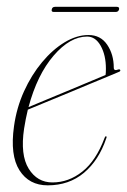

<svg xmlns="http://www.w3.org/2000/svg" viewBox="-20 -535 372 562"><path d="M291 -130Q269.5 -66 225.8 -29.2Q182 7.5 119.5 7.5Q65 7.5 37 -36.5Q9 -80.5 21 -165.5Q28.5 -219.5 50.2 -267.5Q72 -315.5 103 -352.8Q134 -390 169.2 -411.2Q204.5 -432.5 239 -432.5Q274.5 -432.5 293.8 -404Q313 -375.5 313 -337Q313 -326.5 326 -331.5Q330.5 -333 332 -330Q333 -327 329 -325Q326 -323.5 304 -314.5Q282 -305.5 249.2 -291.8Q216.5 -278 180.2 -263Q144 -248 112.2 -235Q80.5 -222 61.5 -214Q55 -187 50.5 -158.5Q39 -81.5 64 -41.2Q89 -1 133.5 -1Q181 -1 221 -32.8Q261 -64.5 286 -131Q287.5 -136 290 -136Q293.5 -136 291 -130ZM235 -428Q185 -428 137 -372.2Q89 -316.5 63.5 -221.5Q84 -230 117 -243.8Q150 -257.5 185.5 -272.2Q221 -287 249.5 -299Q278 -311 289 -315.5Q290 -321 290 -334Q290 -373.5 274.8 -400.8Q259.5 -428 235 -428ZM287 -310Q287 -310 287 -310.5ZM131.5 -507.5Q133 -515 141 -515H322Q330 -515 328.5 -507.5Q326.5 -500 318.5 -500H137.5Q129.5 -500 131.5 -507.5Z"/></svg>

Font: Fraunces 144pt Thin
Style: Italic
Weight: 100
Italic angle: -16°
Version: Version 1.000;[b76b70a41]